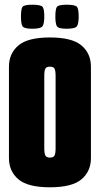

<svg xmlns="http://www.w3.org/2000/svg" viewBox="-20 -787 424 815"><path d="M192 8Q98 8 58 -26Q18 -60 18 -116V-504Q18 -560 58 -594Q98 -628 192 -628Q286 -628 326 -594Q366 -560 366 -504V-116Q366 -60 326 -26Q286 8 192 8ZM192 -118Q207 -118 211.5 -127Q216 -136 216 -158V-464Q216 -487 211.5 -495.5Q207 -504 192 -504Q177 -504 172.5 -495.5Q168 -487 168 -465V-158Q168 -136 172.5 -127Q177 -118 192 -118ZM263 -665Q227 -665 221 -676.5Q215 -688 215 -716Q215 -747 221 -757Q227 -767 263 -767Q301 -767 307.5 -757Q314 -747 314 -716Q314 -688 307 -676.5Q300 -665 263 -665ZM117 -665Q81 -665 75 -676.5Q69 -688 69 -716Q69 -747 75 -757Q81 -767 117 -767Q155 -767 161.5 -757Q168 -747 168 -716Q168 -688 161 -676.5Q154 -665 117 -665Z"/></svg>

Font: Smooch Sans Black
Style: Regular
Weight: 900
Designer: Robert E. Leuschke
Foundry: Robert E. Leuschke
Version: Version 1.010; ttfautohint (v1.8.3)